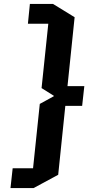

<svg xmlns="http://www.w3.org/2000/svg" viewBox="-20 -750 448 970"><path d="M147 100 181 -225 252 -264V-266L190 -305L224 -630H121L131 -730H248L357 -663L321 -315H406L395 -215H310L274 133L150 200H33L44 100Z"/></svg>

Font: Quantico
Style: Bold Italic
Weight: 700
Italic angle: -12°
Designer: Matt Desmond
Foundry: MADtype
Version: Version 2.002